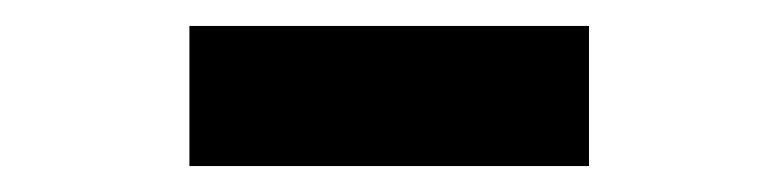

<svg xmlns="http://www.w3.org/2000/svg" viewBox="-20 -716 600 148"><path d="M126 -588V-696H434V-588Z"/></svg>

Font: Source Sans 3 ExtraLight Black
Style: Regular
Weight: 900
Version: Version 3.052;hotconv 1.1.0;makeotfexe 2.6.0